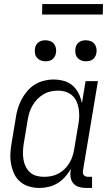

<svg xmlns="http://www.w3.org/2000/svg" viewBox="-20 -921 540 949"><path d="M175 8Q148 8 123 0.5Q98 -7 79 -23.5Q60 -40 49.5 -63Q39 -86 34.5 -111.5Q30 -137 31.5 -164Q33 -191 38 -218L58 -338Q61 -361 68 -384Q75 -407 86.5 -429Q98 -451 114.5 -470.5Q131 -490 152 -503Q173 -516 197 -522Q221 -528 244 -528Q271 -528 296 -521Q321 -514 339.5 -497.5Q358 -481 369 -458.5Q380 -436 385 -411L403 -520H464L390 -77Q389 -71 390 -65Q391 -59 394.5 -55Q398 -51 403.5 -49Q409 -47 415 -47H435V8H406Q388 8 371.5 3.5Q355 -1 344 -13Q333 -25 329.5 -42Q326 -59 329 -77L331 -87Q318 -65 301.5 -46.5Q285 -28 264.5 -15.5Q244 -3 220.5 2.5Q197 8 175 8ZM198 -47Q215 -47 233.5 -50.5Q252 -54 269 -63Q286 -72 299.5 -85.5Q313 -99 323 -115.5Q333 -132 338.5 -149.5Q344 -167 347 -185L367 -305Q371 -325 371.5 -344.5Q372 -364 369 -383Q366 -402 358.5 -419Q351 -436 337.5 -448.5Q324 -461 305.5 -467Q287 -473 267 -473Q249 -473 230.5 -469Q212 -465 195 -455Q178 -445 164.5 -431Q151 -417 141 -400Q131 -383 125.5 -365Q120 -347 117 -329L97 -209Q94 -189 93.5 -170Q93 -151 96 -132.5Q99 -114 107 -97.5Q115 -81 128.5 -69Q142 -57 160 -52Q178 -47 198 -47ZM405 -618Q392 -618 381 -622.5Q370 -627 362.5 -636Q355 -645 353 -657.5Q351 -670 353 -683Q354 -691 359 -699.5Q364 -708 371.5 -713Q379 -718 387.5 -720Q396 -722 404 -722Q417 -722 428.5 -717.5Q440 -713 447 -704Q454 -695 456.5 -682.5Q459 -670 456 -657Q455 -649 450 -640.5Q445 -632 438 -627Q431 -622 422 -620Q413 -618 405 -618ZM205 -618Q192 -618 181 -622.5Q170 -627 162.5 -636Q155 -645 153 -657.5Q151 -670 153 -683Q154 -691 159 -699.5Q164 -708 171.5 -713Q179 -718 187.5 -720Q196 -722 204 -722Q217 -722 228.5 -717.5Q240 -713 247 -704Q254 -695 256.5 -682.5Q259 -670 256 -657Q255 -649 250 -640.5Q245 -632 238 -627Q231 -622 222 -620Q213 -618 205 -618ZM188 -849 189 -901H489L488 -849Z"/></svg>

Font: Iosevka Term Curly Light
Style: Italic
Weight: 300
Italic angle: -9°
Designer: Belleve Invis
Foundry: Belleve Invis
Version: Version 32.3.0